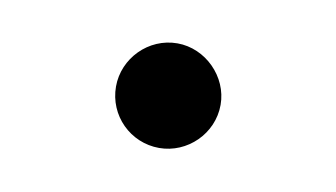

<svg xmlns="http://www.w3.org/2000/svg" viewBox="-32 -388 411 235"><g transform="rotate(10 173.5 -271.0)"><path d="M174 -206C209 -206 239 -235 239 -271C239 -306 209 -336 174 -336C138 -336 109 -306 109 -271C109 -235 138 -206 174 -206Z"/></g></svg>

Font: Mluvka SemiBold
Style: Regular
Weight: 600
Designer: Modified by Jiří Krblich, Original typeface by Gumpita Rahayu
Foundry: Gumpita Rahayu & Jiří Krblich
Version: Version 2.000;Glyphs 3.1.1 (3134)